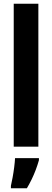

<svg xmlns="http://www.w3.org/2000/svg" viewBox="-20 -780 278 1021"><path d="M184 0H53V-760H184ZM187 72Q180 97 170 123.5Q160 150 148 174.5Q136 199 123 221H38V208Q42 191 47 164Q52 137 55.5 109Q59 81 60 61H187Z"/></svg>

Font: Noto Sans Display ExtraCondensed
Style: Bold
Weight: 700
Width: 2
Designer: Monotype Design Team
Foundry: Monotype Imaging Inc.
Version: Version 2.003